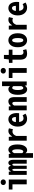

<svg xmlns="http://www.w3.org/2000/svg" viewBox="2458 -3314 1054 6011"><g transform="rotate(-90 2985.5 -309.0)"><path d="M219.7 0V-446.3H57.6V-561.5H369.1V0ZM286.1 -653.3Q247.1 -653.3 222.2 -675.8Q197.3 -698.2 197.3 -734.4Q197.3 -769.5 222.2 -793Q247.1 -816.4 286.1 -816.4Q324.2 -816.4 349.1 -793Q374 -769.5 374 -734.4Q374 -698.2 349.1 -675.8Q324.2 -653.3 286.1 -653.3Z M516.6 0V-561.5H614.3L625 -492.2H628.9Q654.3 -574.2 725.6 -574.2Q756.8 -574.2 776.9 -550.3Q796.9 -526.4 801.8 -484.4Q809.6 -524.4 834 -549.3Q858.4 -574.2 892.6 -574.2Q937.5 -574.2 962.9 -534.2Q988.3 -494.1 988.3 -422.9V0H866.2V-397.5Q866.2 -450.2 836.9 -450.2Q809.6 -450.2 800.8 -396.5V0H703.1V-397.5Q703.1 -450.2 675.8 -450.2Q647.5 -450.2 638.7 -396.5V0Z M1050.8 197.3V-561.5H1168.9L1181.6 -502.9H1184.6Q1239.3 -574.2 1298.8 -574.2Q1378.9 -574.2 1423.3 -501.5Q1467.8 -428.7 1467.8 -290Q1467.8 -141.6 1416 -64Q1364.3 13.7 1288.1 13.7Q1234.4 13.7 1193.4 -38.1L1197.3 51.8V197.3ZM1248 -107.4Q1277.3 -107.4 1296.9 -151.9Q1316.4 -196.3 1316.4 -287.1Q1316.4 -455.1 1255.9 -455.1Q1226.6 -455.1 1197.3 -397.5V-140.6Q1217.8 -107.4 1248 -107.4Z M1585.9 0V-561.5H1705.1L1714.8 -457H1719.7Q1789.1 -574.2 1886.7 -574.2Q1925.8 -574.2 1973.6 -556.6L1945.3 -431.6Q1904.3 -446.3 1874 -446.3Q1779.3 -446.3 1734.4 -329.1V0Z M2271.5 11.7Q2166 11.7 2096.7 -67.4Q2027.3 -146.5 2027.3 -281.2Q2027.3 -412.1 2094.2 -493.2Q2161.1 -574.2 2252.9 -574.2Q2348.6 -574.2 2399.9 -501Q2451.2 -427.7 2451.2 -306.6Q2451.2 -272.5 2446.3 -238.3H2170.9Q2177.7 -170.9 2209 -135.3Q2240.2 -99.6 2290 -99.6Q2332 -99.6 2380.9 -127.9L2431.6 -39.1Q2363.3 11.7 2271.5 11.7ZM2168 -338.9H2327.1Q2327.1 -461.9 2255.9 -461.9Q2221.7 -461.9 2197.3 -429.7Q2172.9 -397.5 2168 -338.9Z M2537.1 0V-561.5H2656.2L2666 -494.1H2669.9Q2732.4 -574.2 2816.4 -574.2Q2950.2 -574.2 2950.2 -379.9V0H2800.8V-367.2Q2800.8 -412.1 2790 -431.2Q2779.3 -450.2 2752.9 -450.2Q2715.8 -450.2 2685.5 -390.6V0Z M3198.2 13.7Q3116.2 13.7 3069.3 -60.5Q3022.5 -134.8 3022.5 -281.2Q3022.5 -421.9 3073.2 -498Q3124 -574.2 3198.2 -574.2Q3255.9 -574.2 3295.9 -522.5L3293 -611.3V-772.5H3439.5V0H3319.3L3307.6 -57.6H3305.7Q3258.8 13.7 3198.2 13.7ZM3238.3 -107.4Q3270.5 -107.4 3293 -163.1V-419.9Q3271.5 -455.1 3239.3 -455.1Q3211.9 -455.1 3191.9 -411.1Q3171.9 -367.2 3171.9 -281.2Q3171.9 -107.4 3238.3 -107.4Z M3710 0V-446.3H3547.9V-561.5H3859.4V0ZM3776.4 -653.3Q3737.3 -653.3 3712.4 -675.8Q3687.5 -698.2 3687.5 -734.4Q3687.5 -769.5 3712.4 -793Q3737.3 -816.4 3776.4 -816.4Q3814.5 -816.4 3839.4 -793Q3864.3 -769.5 3864.3 -734.4Q3864.3 -698.2 3839.4 -675.8Q3814.5 -653.3 3776.4 -653.3Z M4312.5 11.7Q4122.1 11.7 4122.1 -203.1V-446.3H4021.5V-555.7L4129.9 -561.5L4148.4 -713.9H4270.5V-561.5H4434.6V-446.3H4270.5V-203.1Q4270.5 -101.6 4352.5 -101.6Q4382.8 -101.6 4422.9 -118.2L4448.2 -12.7Q4377 11.7 4312.5 11.7Z M4886.7 -64.5Q4824.2 11.7 4730.5 11.7Q4636.7 11.7 4574.2 -64.5Q4511.7 -140.6 4511.7 -281.2Q4511.7 -421.9 4574.2 -498Q4636.7 -574.2 4730.5 -574.2Q4824.2 -574.2 4886.7 -498Q4949.2 -421.9 4949.2 -281.2Q4949.2 -140.6 4886.7 -64.5ZM4799.8 -281.2Q4799.8 -367.2 4781.7 -411.6Q4763.7 -456.1 4730.5 -456.1Q4661.1 -456.1 4661.1 -281.2Q4661.1 -107.4 4730.5 -107.4Q4799.8 -107.4 4799.8 -281.2Z M5066.4 0V-561.5H5185.5L5195.3 -457H5200.2Q5269.5 -574.2 5367.2 -574.2Q5406.2 -574.2 5454.1 -556.6L5425.8 -431.6Q5384.8 -446.3 5354.5 -446.3Q5259.8 -446.3 5214.8 -329.1V0Z M5752 11.7Q5646.5 11.7 5577.1 -67.4Q5507.8 -146.5 5507.8 -281.2Q5507.8 -412.1 5574.7 -493.2Q5641.6 -574.2 5733.4 -574.2Q5829.1 -574.2 5880.4 -501Q5931.6 -427.7 5931.6 -306.6Q5931.6 -272.5 5926.8 -238.3H5651.4Q5658.2 -170.9 5689.5 -135.3Q5720.7 -99.6 5770.5 -99.6Q5812.5 -99.6 5861.3 -127.9L5912.1 -39.1Q5843.8 11.7 5752 11.7ZM5648.4 -338.9H5807.6Q5807.6 -461.9 5736.3 -461.9Q5702.1 -461.9 5677.7 -429.7Q5653.3 -397.5 5648.4 -338.9Z"/></g></svg>

Font: Gen Shin Gothic Monospace Bold
Style: Bold
Weight: 700
Designer: [Source Han Sans]
Ryoko NISHIZUKA  (kana & ideographs); Paul D. Hunt (Latin, Greek & Cyrillic); Wenlong ZHANG  (bopomofo
Version: Version 1.002.20150607